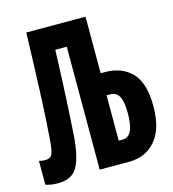

<svg xmlns="http://www.w3.org/2000/svg" viewBox="-108 -804 816 905"><g transform="rotate(-15 300.0 -351.5)"><path d="M65 11Q43 11 29.5 8.5Q16 6 4 2V-114Q12 -112 19.5 -111Q27 -110 36 -110Q60 -110 68 -128Q76 -146 80 -195Q88 -300 93 -423.5Q98 -547 103 -714H392V-438H412Q495 -438 543.5 -387.5Q592 -337 592 -225Q592 -113 543 -56.5Q494 0 414 0H270V-600H214Q211 -512 208 -443Q205 -374 201.5 -312.5Q198 -251 194 -188Q187 -87 160.5 -38Q134 11 65 11ZM392 -109H412Q467 -109 467 -223Q467 -281 453 -305.5Q439 -330 412 -330H392Z"/></g></svg>

Font: Noto Sans Mono ExtraBold
Style: Regular
Weight: 800
Designer: Monotype Design Team
Foundry: Monotype Imaging Inc.
Version: Version 2.014